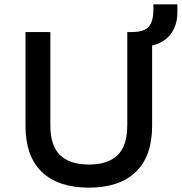

<svg xmlns="http://www.w3.org/2000/svg" viewBox="-20 -852 834 881"><path d="M388 9Q247 9 172 -63Q97 -135 97 -275V-705H211V-277Q211 -183 256 -140Q301 -97 388 -97Q475 -97 519.5 -140Q564 -183 564 -277V-705H678V-275Q678 -135 603 -63Q528 9 388 9ZM658 -640 586 -687V-705Q621 -705 642.5 -715Q664 -725 674 -748Q684 -771 684 -810V-832H794V-795Q794 -753 778 -719.5Q762 -686 731.5 -665.5Q701 -645 658 -640Z"/></svg>

Font: Nunito Sans 6pt SemiBold
Style: Regular
Weight: 600
Version: Version 3.101;gftools[0.9.27]